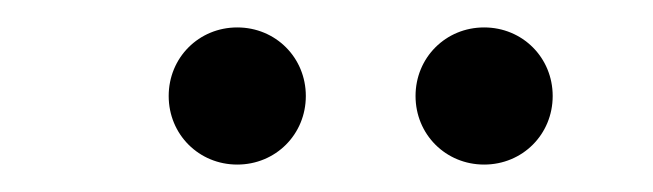

<svg xmlns="http://www.w3.org/2000/svg" viewBox="-20 -760 476 140"><path d="M153 -640C181 -640 203 -662 203 -690C203 -718 181 -740 153 -740C125 -740 103 -718 103 -690C103 -662 125 -640 153 -640ZM283 -690C283 -662 305 -640 333 -640C361 -640 383 -662 383 -690C383 -718 361 -740 333 -740C305 -740 283 -718 283 -690Z"/></svg>

Font: Mluvka
Style: Regular
Weight: 400
Designer: Modified by Jiří Krblich, Original typeface by Gumpita Rahayu
Foundry: Gumpita Rahayu & Jiří Krblich
Version: Version 2.000;Glyphs 3.1.1 (3134)